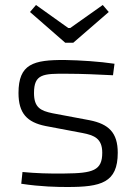

<svg xmlns="http://www.w3.org/2000/svg" viewBox="-20 -737 545 768"><path d="M415 -689 391 -717 261 -625H253L124 -717L100 -689L241 -566H273ZM310 -205C357 -196 389 -183 389 -126C389 -55 352 -44 239 -43C176 -42 123 -44 70 -49L65 -2C144 10 210 11 250 11C384 11 451 -6 451 -126C451 -207 414 -241 339 -256L190 -284C142 -294 116 -307 116 -365C116 -441 152 -443 248 -442C308 -442 372 -439 432 -436L438 -482C378 -491 301 -496 240 -497C113 -498 54 -481 54 -365C54 -284 88 -248 162 -233Z"/></svg>

Font: SnT
Style: Regular
Weight: 300
Designer: Natanael Gama
Version: Version 1.001;PS 001.001;hotconv 1.0.70;makeotf.lib2.5.58329